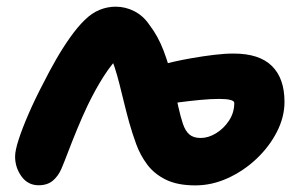

<svg xmlns="http://www.w3.org/2000/svg" viewBox="-20 -538 901 575"><path d="M95.6 16.8Q63.6 16.8 44.4 -9.7Q25.2 -36.2 25.2 -69.4Q25.2 -87 35.8 -119.9Q46.4 -152.8 65.8 -197.5Q85.2 -242.2 111.2 -291.6Q128 -325.2 148 -360Q168 -394.8 190 -425.9Q212 -457 233.8 -478.2Q255.2 -499.2 278.6 -508.6Q302 -518 326.2 -518Q356 -518 382.5 -504.3Q409 -490.6 427 -464.2Q453.6 -429.6 470 -386Q486.4 -342.4 496.7 -298.8Q507 -255.2 513.6 -220.2Q520.6 -188.4 527.9 -166.9Q535.2 -145.4 547.4 -135.1Q559.6 -124.8 581 -124.8Q603.8 -124.8 626.9 -138.8Q650 -152.8 665.8 -176.7Q681.6 -200.6 681.6 -229.6Q681.6 -235.8 669.7 -238.8Q657.8 -241.8 637.4 -241.8Q611 -241.8 579.1 -238.7Q547.2 -235.6 519.9 -232Q492.6 -228.4 478.4 -226.8Q448.8 -226.4 423.9 -240Q399 -253.6 399 -283.8Q399 -311.6 415.1 -322.2Q431.2 -332.8 458 -341.6Q471.8 -346.6 497.9 -352.6Q524 -358.6 556.2 -364.2Q588.4 -369.8 620.6 -373.7Q652.8 -377.6 679.8 -377.6Q756.4 -377.6 794.2 -340.5Q832 -303.4 832 -233Q832 -187.2 809 -142.6Q786 -98 747.7 -62Q709.4 -26 662 -4.4Q614.6 17.2 565 17.2Q511.4 17.2 476.6 0Q441.8 -17.2 420.9 -45.2Q400 -73.2 387.9 -106.4Q375.8 -139.6 366.8 -171.8Q359.2 -199.2 352 -228.7Q344.8 -258.2 337.8 -286Q330.8 -313.8 322.7 -338.4Q314.6 -363 305.8 -379.6L344 -375.6Q315.8 -349.2 290.3 -309Q264.8 -268.8 242.4 -222.2Q225.8 -187.2 210.5 -149.9Q195.2 -112.6 183.3 -81.3Q171.4 -50 164 -32.8Q154.6 -10.8 138.3 3Q122 16.8 95.6 16.8Z"/></svg>

Font: Shantell Sans Light
Style: Regular
Weight: 300
Designer: Stephen Nixon, Anya Danilova, Shantell Martin
Foundry: Arrow Type
Version: Version 1.011;[c5ecc13dd]